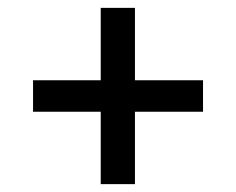

<svg xmlns="http://www.w3.org/2000/svg" viewBox="-20 -584 600 488"><path d="M236 -564H323V-116H236ZM496 -380V-300H64V-380Z"/></svg>

Font: Roboto Serif SemiCondensed Medium
Style: Regular
Weight: 500
Width: 4
Designer: Greg Gazdowicz
Foundry: Commercial Type
Version: Version 1.007